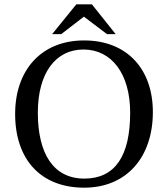

<svg xmlns="http://www.w3.org/2000/svg" viewBox="-20 -856 777 888"><path d="M369 12C566 12 687 -129 687 -338C687 -536 568 -669 369 -669C171 -669 50 -532 50 -329C50 -117 170 12 369 12ZM370 -30C226 -30 155 -147 155 -335C155 -518 237 -627 366 -627C496 -627 582 -515 582 -335C582 -134 512 -30 370 -30ZM263 -698 368 -779 475 -698H515L405 -836H333L221 -698Z"/></svg>

Font: STIX Two Text
Style: Regular
Weight: 400
Designer: Ross Mills, John Hudson & Paul Hanslow, Tiro Typeworks Ltd; with prior portions MicroPress Inc., and Coen Hoffman.
Foundry: Tiro Typeworks Ltd
Version: Version 2.13 b171